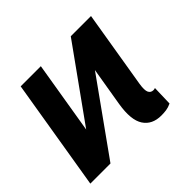

<svg xmlns="http://www.w3.org/2000/svg" viewBox="-134 -712 888 888"><g transform="rotate(-45 310.0 -268.0)"><path d="M136.7 0 65.4 -46.9 422.9 -545.9 493.2 -499ZM4.9 0 95.2 -545.9H227.1L136.7 0ZM460.4 9.8Q400.4 9.8 372.6 -32.5Q344.7 -74.7 359.4 -165.5L422.9 -545.9H555.2L492.2 -165.5Q486.3 -127.9 493.4 -113.5Q500.5 -99.1 517.1 -99.1Q524.9 -99.1 528.8 -101.6L525.9 -2.9Q508.3 5.4 492.7 7.6Q477.1 9.8 460.4 9.8Z"/></g></svg>

Font: Inter Tight SemiBold
Style: Italic
Weight: 600
Italic angle: -9.39999°
Designer: Rasmus Andersson
Foundry: rsms
Version: Version 3.004